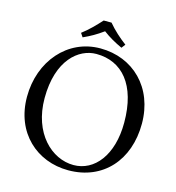

<svg xmlns="http://www.w3.org/2000/svg" viewBox="-118 -906 934 1017"><g transform="rotate(15 349.0 -397.5)"><path d="M334 -624C475 -624 570 -518 570 -310C570 -131 482 -24 368 -24C248 -24 129 -135 129 -327C129 -537 238 -624 334 -624ZM662 -329C662 -527 527 -658 347 -658C168 -658 37 -506 37 -310C37 -113 176 10 348 10C539 10 662 -129 662 -329ZM368 -805H325C294 -771 263 -739 226 -711L240 -690C278 -707 310 -725 347 -752C380 -727 414 -708 453 -690L469 -711C433 -738 398 -769 368 -805Z"/></g></svg>

Font: Linux Libertine O C
Style: Regular
Weight: 400
Designer: Philipp H. Poll
Foundry: Philipp H. Poll
Version: Version 4.0.3